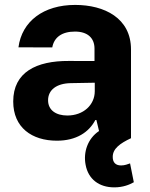

<svg xmlns="http://www.w3.org/2000/svg" viewBox="-20 -573 620 796"><path d="M215.9 10.3C296.5 10.3 348.7 -24.9 375.4 -75.6H379.6L390.6 -29.8C343 1.8 324.9 58.6 334.9 110.1C345.9 170.1 391 203.8 453.8 203.8C490.1 203.8 517.4 192.5 534.8 182.5L519.2 104.4C509.6 107.6 497.9 112.9 481.9 112.9C459.2 112.9 447.1 100.1 447.4 77.4C447.1 43.3 478.3 21 523.1 0V-367.9C523.1 -497.9 413 -552.6 291.5 -552.6C160.9 -552.6 70.7 -485.1 56.5 -376.8L196.7 -376.4C204.2 -418.3 236.5 -442.1 290.8 -442.1C342.3 -442.1 371.8 -416.2 371.8 -371.4V-320L265.3 -320.3C131 -321 34.8 -274.1 34.8 -152.3C34.8 -44.4 111.9 10.3 215.9 10.3ZM179.3 -157.3C179.3 -199.9 214.1 -227.3 273.4 -228.3L372.9 -230.1V-195C372.9 -137.8 325.6 -94.1 259.2 -94.1C212.7 -94.1 179.3 -115.8 179.3 -157.3Z"/></svg>

Font: GiG Sans
Style: Bold
Weight: 700
Designer: Andreas Faust
Version: Version 1.100;FEAKit 1.0